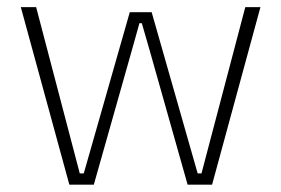

<svg xmlns="http://www.w3.org/2000/svg" viewBox="-20 -506 771 526"><path d="M170 0 37 -486.5H79L198.5 -31H209.5L335.5 -472.5H395.5L521.5 -31H532L652 -486.5H693.5L561 0H494L390 -368L368.5 -442.5H362L341 -367.5L237 0Z"/></svg>

Font: Anek Tamil Medium ExtraLight
Style: Regular
Weight: 250
Version: Version 1.003